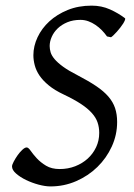

<svg xmlns="http://www.w3.org/2000/svg" viewBox="-20 -650 479 685"><path d="M425.8 -585Q427.7 -583.5 425.8 -578.4Q423.8 -573.2 419.7 -566.4Q415.5 -559.6 409.4 -551.8Q403.3 -543.9 397 -536.9Q390.6 -529.8 385 -524.4Q379.4 -519 376 -517.1L361.8 -520Q353.5 -531.7 343.3 -542.2Q333 -552.7 320.8 -561Q308.6 -569.3 295.2 -574.2Q281.7 -579.1 267.1 -579.1Q240.7 -579.1 220.2 -570.6Q199.7 -562 185.8 -548.6Q171.9 -535.2 164.6 -518.6Q157.2 -502 157.2 -485.8Q157.2 -475.1 160.6 -463.4Q164.1 -451.7 174.8 -439Q185.5 -426.3 205.3 -411.9Q225.1 -397.5 257.8 -380.9Q296.4 -360.8 323.2 -342.8Q350.1 -324.7 366.7 -305.4Q383.3 -286.1 390.6 -264.2Q397.9 -242.2 397.9 -214.8Q397.9 -168.9 378.9 -127.4Q359.9 -85.9 327.4 -54.2Q294.9 -22.5 251.7 -3.7Q208.5 15.1 160.2 15.1Q141.6 15.1 117.9 8.8Q94.2 2.4 73 -7.8Q51.8 -18.1 37.4 -30.8Q22.9 -43.5 22.9 -56.2Q22.9 -62 28.8 -73.2Q34.7 -84.5 42.7 -95.9Q50.8 -107.4 59.8 -115.7Q68.8 -124 75.2 -124Q81.1 -124 89.4 -112.1Q97.7 -100.1 111.1 -85.4Q124.5 -70.8 144.3 -58.8Q164.1 -46.9 192.9 -46.9Q222.7 -46.9 248.3 -56.9Q273.9 -66.9 293 -84.2Q312 -101.6 323 -125Q334 -148.4 334 -175.8Q334 -195.8 328.1 -213.1Q322.3 -230.5 307.6 -246.8Q293 -263.2 268.6 -279.3Q244.1 -295.4 207 -313Q174.8 -328.1 153.8 -345.5Q132.8 -362.8 120.8 -380.6Q108.9 -398.4 104 -417Q99.1 -435.5 99.1 -453.1Q99.1 -485.4 114 -517.1Q128.9 -548.8 156 -573.7Q183.1 -598.6 221.4 -614.3Q259.8 -629.9 307.1 -629.9Q342.3 -629.9 372.3 -616.5Q402.3 -603 425.8 -585Z"/></svg>

Font: Gentium Basic
Style: Italic
Weight: 400
Italic angle: -8°
Designer: J. Victor Gaultney and Annie Olsen
Foundry: SIL International
Version: Version 1.102; 2013; Maintenance release